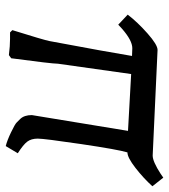

<svg xmlns="http://www.w3.org/2000/svg" viewBox="20 -594 589 669"><g transform="rotate(90 314.5 -259.5)"><path d="M154 -514 522 -497Q543 -497 586 -525L599 -534L629 -496Q601 -465 565 -437Q529 -409 511 -409Q501 -376 482 -247.5Q463 -119 463 -96.5Q463 -74 473.5 -60Q484 -46 514 -27L489 15Q469 10 441 -3.5Q413 -17 407.5 -22.5Q402 -28 394 -36Q381 -50 381 -76L436 -411L238 -422L202 -167Q202 -146 183 -4L172 4Q140 0 115 0H93L85 -8Q119 -117 123 -137Q162 -345 175 -425Q162 -426 148 -426Q121 -426 80 -390L66 -377L31 -410Q57 -444 96.5 -479Q136 -514 154 -514Z"/></g></svg>

Font: Andada SC
Style: Italic
Weight: 400
Italic angle: -8.29999°
Designer: Carolina Giovagnoli
Foundry: Carolina Giovagnoli
Version: Version 1.003